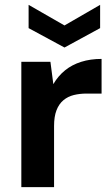

<svg xmlns="http://www.w3.org/2000/svg" viewBox="-20 -772 463 792"><path d="M68 0V-517H188L200 -425Q220 -459 248.5 -482Q277 -505 315 -517Q353 -529 399 -529V-386H337Q309 -386 284.5 -380Q260 -374 241.5 -358.5Q223 -343 213 -317Q203 -291 203 -252V0ZM246 -576 98 -656V-752L246 -667L393 -752V-656Z"/></svg>

Font: DM Sans 11pt
Style: Bold
Weight: 700
Version: Version 4.004;gftools[0.9.30]